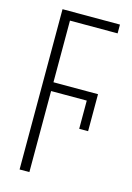

<svg xmlns="http://www.w3.org/2000/svg" viewBox="-117 -591 609 886"><g transform="rotate(15 187.5 -148.0)"><path d="M115.2 234.9H68.4V-530.8H342.8V-488.8H115.2V-194.3H328.1V-17.6H285.6V-152.3H115.2Z"/></g></svg>

Font: Open Sans Condensed Light
Style: Regular
Weight: 300
Width: 3
Designer: Monotype Design Team
Foundry: Monotype Imaging Inc.
Version: Version 3.003; ttfautohint (v1.8.4)